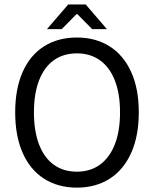

<svg xmlns="http://www.w3.org/2000/svg" viewBox="-20 -838 699 870"><path d="M328.6 -668Q413.6 -668 476.8 -627.9Q540 -587.9 574.5 -511.7Q608.9 -435.5 608.9 -329.1Q608.9 -222.2 574.5 -145.3Q540 -68.4 476.8 -28.1Q413.6 12.2 328.6 12.2Q243.2 12.2 179.9 -28.1Q116.7 -68.4 82.8 -145Q48.8 -221.7 48.8 -329.1Q48.8 -436 82.8 -512.2Q116.7 -588.4 179.7 -628.2Q242.7 -668 328.6 -668ZM328.6 -596.2Q267.1 -596.2 223.4 -564.7Q179.7 -533.2 156.7 -473.1Q133.8 -413.1 133.8 -329.1Q133.8 -244.6 156.7 -184.1Q179.7 -123.5 223.4 -91.8Q267.1 -60.1 328.6 -60.1Q389.2 -60.1 433.1 -92Q477.1 -124 500.5 -184.3Q523.9 -244.6 523.9 -329.1Q523.9 -413.1 500.5 -473.1Q477.1 -533.2 433.1 -564.7Q389.2 -596.2 328.6 -596.2ZM289.1 -817.9H368.2L464.4 -706.1H397.5L330.6 -773.9H326.7L259.8 -706.1H192.9Z"/></svg>

Font: Varta
Style: Regular
Weight: 400
Designer: Joana Correia, Viktoriya Grabowska, Eben Sorkin
Foundry: Sorkin Type
Version: Version 1.002; ttfautohint (v1.3) -l 8 -r 24 -G 200 -x 12 -H